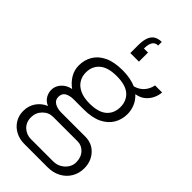

<svg xmlns="http://www.w3.org/2000/svg" viewBox="-306 -887 1136 1136"><g transform="rotate(45 262.5 -319.0)"><path d="M162 182Q123 182 90.5 165Q58 148 39 117.5Q20 87 20 49Q20 5 42.5 -27.5Q65 -60 103 -76Q76 -87 62.5 -109.5Q49 -132 49 -157Q49 -190 72.5 -215.5Q96 -241 133 -248Q101 -271 81.5 -303.5Q62 -336 62 -375Q62 -421 84 -458Q106 -495 151 -516.5Q196 -538 266 -538Q300 -538 328.5 -532.5Q357 -527 380 -517Q415 -527 436.5 -551Q458 -575 465 -610H524Q522 -583 509.5 -557.5Q497 -532 474.5 -514Q452 -496 419 -491Q445 -467 457.5 -437Q470 -407 470 -375Q470 -329 448 -292Q426 -255 381.5 -233Q337 -211 267 -211H183Q151 -211 129.5 -199Q108 -187 108 -157Q108 -131 130.5 -117.5Q153 -104 187 -104H387Q444 -104 480 -64.5Q516 -25 516 33Q516 75 496 109Q476 143 440 162.5Q404 182 358 182ZM171 134H356Q384 134 406.5 121.5Q429 109 443 88Q457 67 457 42Q457 0 433 -26Q409 -52 375 -52H171Q133 -52 106 -24.5Q79 3 79 42Q79 84 106 109Q133 134 171 134ZM266 -260Q340 -260 375.5 -291Q411 -322 411 -375Q411 -427 375.5 -458Q340 -489 266 -489Q193 -489 157 -458Q121 -427 121 -375Q121 -342 137 -316Q153 -290 185.5 -275Q218 -260 266 -260ZM311 -820V-790Q287 -790 275.5 -772Q264 -754 264 -718H298V-642H226V-708Q226 -747 235.5 -772Q245 -797 264 -808.5Q283 -820 311 -820Z"/></g></svg>

Font: Archivo SemiBold ExtraLight
Style: Regular
Weight: 250
Version: Version 2.001